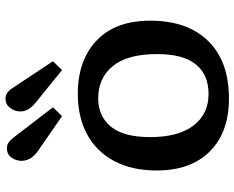

<svg xmlns="http://www.w3.org/2000/svg" viewBox="-97 -739 850 696"><g transform="rotate(-90 328.0 -391.0)"><path d="M319 14Q197 14 127.5 -55Q58 -124 58 -248Q58 -338 92.5 -402.5Q127 -467 189.5 -500.5Q252 -534 336 -534Q457 -534 529 -466Q601 -398 601 -271Q601 -136 527 -61Q453 14 319 14ZM335 -60Q406 -60 443 -106.5Q480 -153 480 -246Q480 -354 436.5 -407Q393 -460 320 -460Q254 -460 216.5 -413.5Q179 -367 179 -272Q179 -169 221 -114.5Q263 -60 335 -60ZM422 -591 305 -686Q272 -712 272 -742Q272 -762 284.5 -779Q297 -796 319 -796Q330 -796 339.5 -789.5Q349 -783 360 -766L454 -624ZM255 -591 128 -679Q93 -704 93 -738Q93 -757 104.5 -774Q116 -791 139 -791Q151 -791 160.5 -784Q170 -777 182 -761L287 -624Z"/></g></svg>

Font: Literata 7pt Medium
Style: Regular
Weight: 500
Designer: Latin by Veronika Burian and Jose Scaglione. Greek by Irene Vlachou. Cyrillic by Vera Evstafieva.
Foundry: TypeTogether
Version: Version 3.002